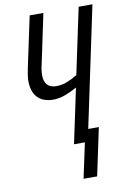

<svg xmlns="http://www.w3.org/2000/svg" viewBox="-98 -771 670 1018"><g transform="rotate(-10 237.0 -262.5)"><path d="M267.1 189 307.6 0H249L311.5 -294.4Q281.2 -277.3 247.8 -264.6Q214.4 -252 183.1 -252Q146 -252 120.6 -265.9Q95.2 -279.8 82 -306.6Q68.8 -333.5 68.8 -371.6Q68.8 -387.2 71.8 -405.8Q74.7 -424.3 78.6 -443.4L136.2 -713.9H210L153.8 -447.8Q149.4 -429.7 147.7 -416Q146 -402.3 146 -388.7Q146 -355 162.6 -337.4Q179.2 -319.8 210.4 -319.8Q242.2 -319.8 269.8 -331.1Q297.4 -342.3 324.7 -358.9L399.9 -713.9H474.1L337.4 -66.9H394.5L340.3 189Z"/></g></svg>

Font: Open Sans Condensed
Style: Italic
Weight: 400
Width: 3
Italic angle: -12°
Designer: Monotype Design Team
Foundry: Monotype Imaging Inc.
Version: Version 3.000